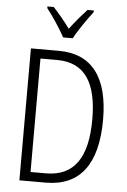

<svg xmlns="http://www.w3.org/2000/svg" viewBox="-62 -991 683 1035"><g transform="rotate(5 279.5 -473.5)"><path d="M251 -788H303C326 -833 371 -896 403 -938V-947H369C334 -909 307 -877 277 -837C249 -875 214 -918 186 -947H152V-938C183 -899 226 -834 251 -788ZM504 -365C504 -594 413 -714 234 -714H83V0H225C411 0 504 -124 504 -365ZM446 -362C446 -156 376 -50 222 -50H139V-664H229C379 -664 446 -560 446 -362Z"/></g></svg>

Font: Noto Sans Thai Looped Condensed Light
Style: Regular
Weight: 300
Width: 3
Designer: Sasikarn Vongin, Ben Mitchell
Foundry: The Fontpad Ltd
Version: Version 1.001